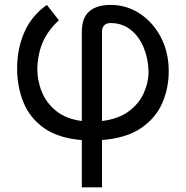

<svg xmlns="http://www.w3.org/2000/svg" viewBox="-20 -573 772 797"><path d="M319.6 204.5V8.5Q221.6 0.4 162.6 -41.5Q103.7 -83.5 77.4 -147.9Q51.1 -212.4 51.1 -288.4Q51.1 -372.5 82 -441.2Q112.9 -509.9 174.7 -552.6L224.4 -488.6Q181.8 -450.3 159.4 -401.8Q137.1 -353.3 134.9 -288.4Q134.9 -237.2 154.1 -190.7Q173.3 -144.2 214.1 -111.7Q255 -79.2 319.6 -70.7V-440.3Q319.6 -498.9 350.5 -525.7Q381.4 -552.6 438.9 -552.6Q505.7 -552.6 560.5 -516.5Q615.4 -480.5 647.9 -418.1Q680.4 -355.8 680.4 -277Q680.4 -206.3 653.1 -144.2Q625.7 -82 564.8 -40.8Q503.9 0.4 403.4 8.2V204.5ZM403.4 -70.7Q470.5 -78.8 513.3 -110.1Q556.1 -141.3 576.3 -185.5Q596.6 -229.8 596.6 -277Q595.2 -331 576 -376.6Q556.8 -422.2 522 -449.8Q487.2 -477.3 438.9 -477.3Q420.8 -477.3 412.1 -467.2Q403.4 -457 403.4 -443.2Z"/></svg>

Font: Inter UI
Style: Regular
Weight: 400
Designer: Rasmus Andersson
Foundry: rsms
Version: 3.2;8d6f07862